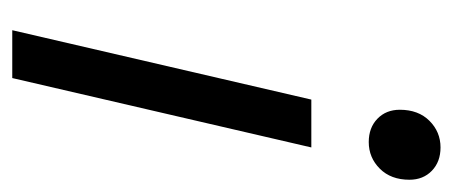

<svg xmlns="http://www.w3.org/2000/svg" viewBox="-238 -518 756 321"><g transform="rotate(90 140.5 -358.0)"><path d="M218 -596Q194 -596 179 -610.5Q164 -625 164 -648Q164 -679 182.5 -697.5Q201 -716 227 -716Q251 -716 266 -701.5Q281 -687 281 -664Q281 -633 262.5 -614.5Q244 -596 218 -596ZM227 -500 111 0H31L147 -500Z"/></g></svg>

Font: Work Sans
Style: Italic
Weight: 400
Italic angle: -13°
Designer: Wei Huang
Foundry: Wei Huang
Version: Version 2.012